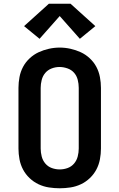

<svg xmlns="http://www.w3.org/2000/svg" viewBox="-20 -1001 640 1029"><path d="M300 8Q271 8 242 3.5Q213 -1 186.5 -13.5Q160 -26 138.5 -46.5Q117 -67 103.5 -92.5Q90 -118 84.5 -147Q79 -176 79 -205V-530Q79 -559 84.5 -588Q90 -617 103.5 -642.5Q117 -668 139 -688.5Q161 -709 187 -721Q213 -733 242 -739.5Q271 -746 300 -746Q329 -746 358 -739.5Q387 -733 413 -721Q439 -709 461 -688.5Q483 -668 496.5 -642.5Q510 -617 515.5 -588Q521 -559 521 -530V-205Q521 -176 515.5 -147Q510 -118 496.5 -92.5Q483 -67 461.5 -46.5Q440 -26 413.5 -13.5Q387 -1 358 3.5Q329 8 300 8ZM300 -93Q322 -93 342.5 -100.5Q363 -108 377 -124.5Q391 -141 396.5 -162.5Q402 -184 402 -205V-530Q402 -552 396.5 -573.5Q391 -595 377 -611Q363 -627 341.5 -634.5Q320 -642 299 -642Q277 -642 256.5 -634Q236 -626 222.5 -610Q209 -594 203.5 -572.5Q198 -551 198 -530V-205Q198 -184 203.5 -162.5Q209 -141 223 -124.5Q237 -108 257.5 -100.5Q278 -93 300 -93ZM192 -793 109 -861 242 -981H358L491 -861L408 -793L300 -915Z"/></svg>

Font: Iosevka Slab Extended
Style: Bold
Weight: 700
Width: 7
Monospace: yes
Designer: Belleve Invis
Foundry: Belleve Invis
Version: Version 11.1.0; ttfautohint (v1.8.3)